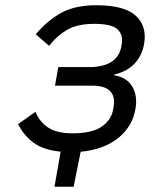

<svg xmlns="http://www.w3.org/2000/svg" viewBox="-20 -573 640 733"><path d="M211.5 6Q147.5 0 109.5 -27.2Q71.5 -54.5 49 -99.5L115.5 -146Q132 -106 165.5 -85Q199 -64 256 -64Q332 -64 368.5 -89.8Q405 -115.5 411.5 -153.5L413.5 -164Q420.5 -204 400.5 -225Q380.5 -246 332.5 -246H190L202.5 -317H331.5Q430 -321.5 443.5 -396.5L444.5 -404Q451 -439 429.2 -460.5Q407.5 -482 339.5 -482Q275.5 -482 236 -459Q196.5 -436 167.5 -398L116.5 -442Q161 -495 214 -524Q267 -553 348 -553Q455 -553 498.5 -512.8Q542 -472.5 530 -404.5Q522 -360 493.5 -330Q465 -300 418 -289L414 -286Q464.5 -278 485.2 -242.2Q506 -206.5 497 -156.5Q485.5 -90 431.5 -46.2Q377.5 -2.5 288 6.5L261 140H188L211.5 6Z"/></svg>

Font: JuliaMono
Style: Bold Italic
Weight: 700
Italic angle: -9°
Monospace: yes
Designer: cormullion
Foundry: corm
Version: Version 0.057; ttfautohint (v1.8.4)